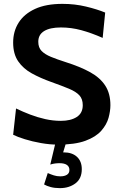

<svg xmlns="http://www.w3.org/2000/svg" viewBox="-20 -734 620 993"><path d="M280 14Q238 14 192.5 6Q147 -2 108.5 -14Q70 -26 48 -37L63 -173Q98 -156 136 -141.5Q174 -127 214 -118Q254 -109 295 -109Q346 -109 377 -129Q408 -149 408 -190Q408 -222 390.5 -241Q373 -260 337 -275Q301 -290 245 -310Q189 -330 144.5 -354.5Q100 -379 74 -417Q48 -455 48 -514Q48 -572 76.5 -617Q105 -662 161.5 -688Q218 -714 303 -714Q367 -714 425 -700Q483 -686 524 -669L511 -538Q452 -564 400 -578Q348 -592 295 -592Q239 -592 208.5 -573.5Q178 -555 178 -518Q178 -488 195 -470.5Q212 -453 243.5 -440Q275 -427 319 -413Q395 -389 446.5 -360.5Q498 -332 524.5 -291Q551 -250 551 -190Q551 -160 541.5 -125Q532 -90 504 -58Q476 -26 422 -6Q368 14 280 14ZM299 79 260 64Q272 60 283.5 57Q295 54 309 54Q353 54 378 77Q403 100 403 141Q403 190 370 214.5Q337 239 290 239Q263 239 242.5 233.5Q222 228 208 220L227 161Q243 168 258.5 173Q274 178 292 178Q313 178 326 170Q339 162 339 145Q339 128 326 119Q313 110 288 110Q276 110 264.5 111.5Q253 113 240 117L268 0H323Z"/></svg>

Font: Cabin VF Beta
Style: Regular
Weight: 400
Designer: Pablo Impallari
Foundry: Pablo Impallari. http://www.impallari.com Igino Marini. http://www.ikern.com
Version: Version 2.200